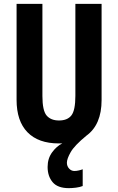

<svg xmlns="http://www.w3.org/2000/svg" viewBox="-20 -800 611 996"><path d="M327 44Q327 62 338.5 74.5Q350 87 366 87Q377 87 389.5 84Q402 81 409 78V165Q394 171 374 173.5Q354 176 337 176Q279 176 253 145Q227 114 227 66Q227 22 250.5 -10Q274 -42 303 -56Q294 -56 285 -56Q179 -56 122.5 -114Q66 -172 66 -282V-780H200V-302Q200 -226 222 -200.5Q244 -175 286 -175Q330 -175 350.5 -201.5Q371 -228 371 -303V-780H507V-281Q507 -153 428 -96Q366 -45 346.5 -10.5Q327 24 327 44Z"/></svg>

Font: Noto Sans Malayalam UI ExtraCondensed
Style: Bold
Weight: 700
Width: 2
Designer: Jelle Bosma - Monotype Design Team
Foundry: Monotype Imaging Inc.
Version: Version 2.104; ttfautohint (v1.8.4.7-5d5b)